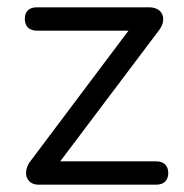

<svg xmlns="http://www.w3.org/2000/svg" viewBox="-20 -506 504 526"><path d="M86 0H408C429 0 441 -12 441 -32C441 -52 429 -64 408 -64H145L414 -421C438 -450 429 -486 388 -486H81C60 -486 48 -475 48 -454C48 -434 60 -422 81 -422H332L66 -68C40 -37 50 0 86 0Z"/></svg>

Font: SN Pro Book
Style: Regular
Weight: 350
Designer: Tobias Whetton
Foundry: Supernotes
Version: Version 1.003;Glyphs 3.3 (3324)